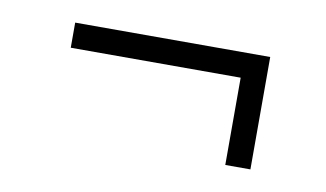

<svg xmlns="http://www.w3.org/2000/svg" viewBox="-35 -521 485 286"><g transform="rotate(10 207.5 -378.0)"><path d="M317 -293V-425H60V-463H355V-293Z"/></g></svg>

Font: Big Shoulders Stencil Text Thin Thin
Style: Regular
Weight: 250
Version: Version 2.001